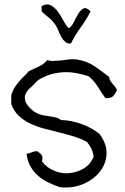

<svg xmlns="http://www.w3.org/2000/svg" viewBox="-20 -797 559 858"><path d="M502.9 -394.5Q496.1 -378.9 486.3 -368.2Q477.5 -358.4 458 -358.4H451.2Q432.6 -383.8 416.5 -410.2Q400.4 -436.5 376 -456.1Q337.9 -468.8 297.9 -473.6Q287.1 -474.6 275.4 -474.6Q244.1 -474.6 210 -465.8Q192.4 -460.9 170.4 -450.2Q148.4 -439.5 140.6 -429.7Q134.8 -421.9 125.5 -414.1Q116.2 -406.2 107.9 -397.5Q99.6 -388.7 94.7 -377.9Q90.8 -370.1 90.8 -360.4Q90.8 -356.4 91.8 -351.6Q92.8 -342.8 98.1 -334Q103.5 -325.2 111.8 -316.4Q120.1 -307.6 129.4 -300.8Q138.7 -293.9 147.5 -290Q160.2 -284.2 173.8 -281.7Q187.5 -279.3 201.2 -277.3Q214.8 -275.4 228 -272.5Q241.2 -269.5 252 -260.7Q297.9 -259.8 344.7 -242.7Q391.6 -225.6 424.8 -198.2Q456.1 -156.2 456.1 -114.3V-107.4Q453.1 -62.5 424.8 -27.8Q396.5 6.8 349.6 26.4Q313.5 41 273.4 41Q261.7 41 249 40Q220.7 30.3 195.3 18.1Q169.9 5.9 149.9 -11.7Q129.9 -29.3 116.2 -53.2Q102.5 -77.1 98.6 -110.4H101.6Q107.4 -110.4 113.3 -113.3Q121.1 -116.2 128.9 -119.1Q135.7 -121.1 141.6 -121.1H144.5Q151.4 -120.1 157.2 -113.3Q165 -108.4 168.9 -98.6Q169.9 -93.8 169.9 -89.8Q169.9 -83 167 -77.1Q187.5 -47.9 221.7 -34.2Q249 -22.5 277.3 -22.5Q283.2 -22.5 290 -23.4Q324.2 -26.4 354.5 -44.4Q384.8 -62.5 398.4 -96.7Q396.5 -115.2 388.7 -131.8Q380.9 -148.4 369.1 -162.1Q341.8 -177.7 309.1 -187.5Q276.4 -197.3 242.7 -205.6Q209 -213.9 176.3 -222.7Q143.6 -231.4 114.7 -245.1Q85.9 -258.8 64 -279.3Q42 -299.8 30.3 -332V-371.1Q35.2 -389.6 43.9 -403.8Q52.7 -418 63.5 -430.7Q74.2 -443.4 85.9 -454.6Q97.7 -465.8 108.4 -478.5Q119.1 -484.4 130.4 -489.3Q141.6 -494.1 152.8 -499.5Q164.1 -504.9 173.8 -511.7Q183.6 -518.6 190.4 -528.3Q204.1 -524.4 219.7 -524.4Q221.7 -524.4 223.6 -525.4Q241.2 -525.4 259.3 -527.8Q277.3 -530.3 293.9 -532.2H307.6Q316.4 -532.2 324.2 -531.2Q370.1 -523.4 403.3 -500.5Q436.5 -477.5 467.8 -453.1Q468.8 -442.4 473.6 -435.1Q478.5 -427.7 483.9 -421.4Q489.3 -415 494.6 -408.7Q500 -402.3 502.9 -394.5ZM384.8 -746.1Q365.2 -708 340.8 -674.8Q316.4 -641.6 296.9 -602.5H292Q280.3 -602.5 272.5 -609.4Q261.7 -618.2 254.4 -631.3Q247.1 -644.5 241.2 -659.2Q235.4 -673.8 228.5 -684.6Q212.9 -707 196.3 -719.7Q179.7 -732.4 166 -746.1V-769.5Q179.7 -777.3 191.4 -777.3Q199.2 -777.3 207 -773.4Q223.6 -764.6 237.3 -746.6Q251 -728.5 262.7 -706.1Q274.4 -683.6 287.1 -670.9Q299.8 -677.7 309.6 -697.8Q319.3 -717.8 329.6 -734.9Q339.8 -752 352.5 -758.8Q355.5 -760.7 359.4 -760.7Q370.1 -760.7 384.8 -746.1Z"/></svg>

Font: Crafty Girls
Style: Regular
Weight: 400
Designer: Crystal Kluge
Foundry: Font Diner, Inc DBA Tart Workshop
Version: Version 1.001